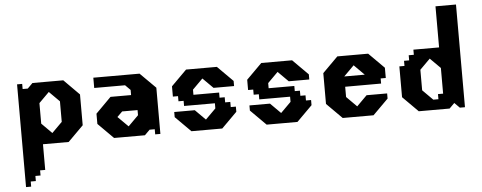

<svg xmlns="http://www.w3.org/2000/svg" viewBox="-52 -717 2727 1086"><g transform="rotate(-5 1311.0 -174.5)"><path d="M317.4 -350H142.4L113.2 -320.9H84.1V-350H55V233.3H84.1V204.2H113.2V175.1H142.4V146H171.5V0.2H317.3L404.7 -87.2V-262.2ZM288.3 -116.7 230 -58.4 171.8 -116.7V-233.3L230 -291.5L288.3 -233.3Z M750.4 -349.9H488V-291.6H663.1L692.2 -262.5V-233.4H575.3L488 -145.6V-87.4L575.3 -0.1H750.4L779.5 -29.2H808.7V-0.1H838.2V-262.5ZM721.3 -116.5 663.1 -58.3 604.4 -116.5 633.9 -145.6H721.3Z M1102 -291.7 1160.4 -233.4H1277V-262.5L1189.5 -350H1014.5L927 -262.5V-204.2H956.2V-175H985.4V-145.9H1160.4V-116.7L1102 -58.4L1043.7 -116.7H927V-87.5L1014.5 0H1189.5L1277 -87.5V-116.7H1247.9V-145.9H1218.7V-175H1189.5V-204.2H1043.7V-233.4Z M1529 -291.7 1587.4 -233.4H1704V-262.5L1616.5 -350H1441.5L1354 -262.5V-204.2H1383.2V-175H1412.4V-145.9H1587.4V-116.7L1529 -58.4L1470.7 -116.7H1354V-87.5L1441.5 0H1616.5L1704 -87.5V-116.7H1674.9V-145.9H1645.7V-175H1616.5V-204.2H1470.7V-233.4Z M2106.7 -175V-204.1H2135.8V-262.3L2048.4 -349.7H1873.4L1786.1 -262.3V-87.3L1873.4 0H2048.4L2135.8 -87.3V-116.5H2019.1L1960.9 -58.2L1902.7 -116.5V-174.7ZM1960.8 -291.5 2019 -233.2H1902.6Z M2451.2 -583.5V-350.1H2305.3V-321H2276.2V-291.9H2247.1V-262.8H2218V-87.8L2305.3 -0.4H2480.3L2509.4 -29.5L2538.5 -0.4H2567.6V-583.5ZM2451.2 -87.6H2422V-58.5H2392.9L2334.7 -116.7V-233.4L2392.9 -291.6L2451.2 -233.4Z"/></g></svg>

Font: Stepalange Short
Style: Regular
Weight: 400
Designer: Szymon Furjan
Version: Version 1.001;Fontself Maker 3.5.8